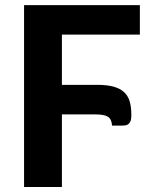

<svg xmlns="http://www.w3.org/2000/svg" viewBox="-20 -746 610 766"><path d="M227 -608V-407.5H367.5Q407 -407.5 433.2 -400.2Q459.5 -393 475.2 -378.2Q491 -363.5 497.5 -341Q504 -318.5 504 -287.5Q504 -280.5 503.2 -273.2Q502.5 -266 499.2 -259.5Q496 -253 489.2 -249Q482.5 -245 470.5 -245H427Q425.5 -271 410.5 -280.2Q395.5 -289.5 362 -289.5H227V0H76V-725.5H538V-608Z"/></svg>

Font: Lato 2
Style: Regular
Weight: 800
Designer: Lukasz Dziedzic with Adam Twardoch and Botio Nikoltchev
Foundry: tyPoland Lukasz Dziedzic
Version: Version 2.015; 2015-08-06; http://www.latofonts.com/